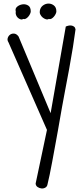

<svg xmlns="http://www.w3.org/2000/svg" viewBox="-20 -727 443 1076"><path d="M243.2 1 27.3 -490.2Q19.5 -502 23.4 -514.2Q27.3 -526.4 37.1 -533.2Q46.9 -540 60.1 -538.6Q73.2 -537.1 84 -522.5L263.7 -92.8L348.6 -578.1Q354.5 -581.1 362.8 -583Q371.1 -585 379.4 -584Q387.7 -583 394.5 -578.1Q401.4 -573.2 403.3 -562.5Q398.4 -523.4 388.7 -462.9Q378.9 -402.3 367.2 -338.4Q355.5 -274.4 344.2 -216.3Q333 -158.2 327.1 -124Q323.2 -103.5 317.4 -68.8Q311.5 -34.2 304.2 6.8Q296.9 47.9 288.6 92.3Q280.3 136.7 272.9 177.7Q265.6 218.8 258.3 252.4Q251 286.1 246.1 306.6Q244.1 318.4 234.4 324.2Q224.6 330.1 212.9 329.1Q201.2 328.1 190.9 321.3Q180.7 314.5 179.7 301.8ZM68.4 -663.1Q63.5 -678.7 76.2 -689.5Q88.9 -700.2 106 -702.6Q123 -705.1 137.7 -696.3Q152.3 -687.5 152.3 -663.1Q152.3 -657.2 148.4 -648.9Q144.5 -640.6 138.2 -633.3Q131.8 -626 124.5 -622.1Q117.2 -618.2 110.4 -621.1Q103.5 -616.2 95.2 -618.7Q86.9 -621.1 80.1 -627.4Q73.2 -633.8 69.8 -643.1Q66.4 -652.3 68.4 -663.1ZM203.1 -666Q206.1 -685.5 220.7 -696.3Q235.4 -707 252 -707Q268.6 -707 282.2 -696.3Q295.9 -685.5 295.9 -663.1Q295.9 -657.2 292 -648.9Q288.1 -640.6 281.7 -633.3Q275.4 -626 268.1 -622.1Q260.7 -618.2 253.9 -621.1Q247.1 -616.2 237.3 -619.1Q227.5 -622.1 219.2 -628.9Q210.9 -635.7 206.1 -645.5Q201.2 -655.3 203.1 -666Z"/></svg>

Font: Shadows Into Light Two
Style: Regular
Weight: 400
Designer: Kimberly Geswein
Foundry: Kimberly Geswein
Version: Version 1.003 2012